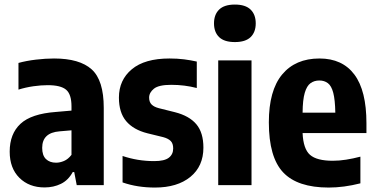

<svg xmlns="http://www.w3.org/2000/svg" viewBox="-20 -812 1648 842"><path d="M175.5 10Q107.5 10 65 -32.2Q22.5 -74.5 22.5 -147Q22.5 -225 69.8 -269Q117 -313 224.5 -321L293.5 -327V-345.5Q293.5 -398.5 270 -418.5Q246.5 -438.5 189 -438.5Q160.5 -438.5 126.8 -433.8Q93 -429 61 -419V-536Q95.5 -545.5 137.5 -550.5Q179.5 -555.5 217 -555.5Q329 -555.5 382 -507.8Q435 -460 435 -339V0H316.5L305.5 -57.5H299Q279.5 -21.5 247.2 -5.8Q215 10 175.5 10ZM165 -163.5Q165 -130.5 181.5 -114.5Q198 -98.5 226 -98.5Q242.5 -98.5 260.5 -106Q278.5 -113.5 293.5 -133V-240.5L241 -236Q165 -230 165 -163.5Z M659.5 10.5Q621.5 10.5 586 5Q550.5 -0.5 517.5 -12V-128Q550 -117 584.8 -111.2Q619.5 -105.5 656.5 -105.5Q701 -105.5 720.2 -120.2Q739.5 -135 739.5 -161Q739.5 -182.5 728.8 -193.5Q718 -204.5 696 -210.5L626.5 -227.5Q565 -243 533.2 -280.8Q501.5 -318.5 501.5 -384Q501.5 -461 558 -508.2Q614.5 -555.5 723.5 -555.5Q757.5 -555.5 787 -551.8Q816.5 -548 843 -542V-426Q789.5 -440 731 -440Q676 -440 655 -423Q634 -406 634 -384Q634 -364.5 644.8 -353.8Q655.5 -343 677 -337.5L747 -320Q810 -304 841 -267.2Q872 -230.5 872 -164.5Q872 -83 814.8 -36.2Q757.5 10.5 659.5 10.5Z M937 0V-547H1083V0ZM1010 -627.5Q963.5 -627.5 941 -649.2Q918.5 -671 918.5 -709.5Q918.5 -748 941 -770Q963.5 -792 1010 -792Q1056.5 -792 1079 -770Q1101.5 -748 1101.5 -709.5Q1101.5 -671 1079 -649.2Q1056.5 -627.5 1010 -627.5Z M1421.5 10.5Q1284.5 10.5 1221.8 -56Q1159 -122.5 1159 -275.5Q1159 -415 1217.2 -485.2Q1275.5 -555.5 1381 -555.5Q1481.5 -555.5 1534.2 -485Q1587 -414.5 1587 -271.5V-228.5H1307Q1310 -159 1339.5 -133Q1369 -107 1439.5 -107Q1468 -107 1498 -111.8Q1528 -116.5 1560.5 -125V-8Q1487.5 10.5 1421.5 10.5ZM1380.5 -459Q1358 -459 1341.8 -447.2Q1325.5 -435.5 1316.5 -405Q1307.5 -374.5 1307 -318H1450.5Q1449.5 -374.5 1441.5 -405Q1433.5 -435.5 1418 -447.2Q1402.5 -459 1380.5 -459Z"/></svg>

Font: Encode Sans Condensed Condensed
Style: Bold
Weight: 700
Width: 3
Designer: Multiple Designers
Foundry: Impallari Type
Version: Version 3.000; ttfautohint (v1.8.3) -l 8 -r 50 -G 200 -x 14 